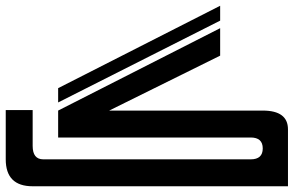

<svg xmlns="http://www.w3.org/2000/svg" viewBox="-20 -649 1072 669"><path d="M747.1 -628.9V-577.1L182.6 -292V-341.8ZM853.5 -93.8Q895.5 -93.8 895.5 -131.8Q895.5 -169.9 853.5 -169.9H182.6V-263.7L747.1 -550.8V-455.1L360.4 -263.7H895.5Q983.4 -263.7 983.4 -198.2Q983.4 -132.8 983.4 0H93.8Q0 0 0 -93.8V-265.6H93.8V-140.6Q93.8 -93.8 130.9 -93.8Z"/></svg>

Font: Aswaq
Style: Regular
Weight: 400
Designer: Husham Jawad
Version: Version 1.000;November 3, 2021;FontCreator 14.0.0.2814 32-bi